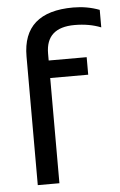

<svg xmlns="http://www.w3.org/2000/svg" viewBox="-52 -761 499 799"><g transform="rotate(-5 197.0 -362.0)"><path d="M73.2 0V-537.6Q73.2 -723.6 284.2 -723.6Q342.3 -723.6 393.6 -704.1V-630.9Q345.2 -650.4 283.7 -650.4Q163.6 -650.4 163.6 -541.5V-512.7H322.3V-439.5H163.6V0Z"/></g></svg>

Font: Voltera
Style: Regular
Weight: 400
Designer: Bernd Montag
Version: Version 1.301